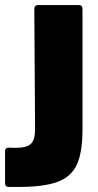

<svg xmlns="http://www.w3.org/2000/svg" viewBox="-96 -540 389 761"><path d="M-60 45Q-51 46 -35 46Q10 46 26.5 30Q43 14 43 -26L40 -505Q40 -512 44 -516Q48 -520 55 -520H216Q223 -520 227 -516Q231 -512 231 -505V-29Q231 63 209 111.5Q187 160 133 180.5Q79 201 -25 201H-61Q-76 201 -76 186V60Q-76 45 -60 45Z"/></svg>

Font: Barlow Black
Style: Regular
Weight: 900
Designer: Jeremy Tribby
Foundry: Tribby Type
Version: Version 1.422